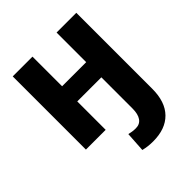

<svg xmlns="http://www.w3.org/2000/svg" viewBox="-208 -647 980 980"><g transform="rotate(-45 282.0 -157.0)"><path d="M194.8 -528.3V-314.5H368.7V-528.3H511.2V19.5Q511.2 114.3 462.6 163.8Q414.1 213.4 324.7 213.4Q304.7 213.4 288.6 211.4Q272.5 209.5 254.4 205.1L261.2 97.2Q272.5 100.1 284.4 101.8Q296.4 103.5 309.6 103.5Q338.4 103.5 353.5 82Q368.7 60.5 368.7 19.5V-205.1H194.8V0H52.2V-528.3Z"/></g></svg>

Font: Roboto Web
Style: Bold
Weight: 700
Designer: Google
Version: Version 1.200310; 2013